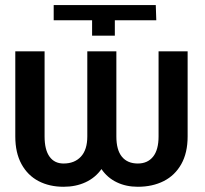

<svg xmlns="http://www.w3.org/2000/svg" viewBox="-20 -712 793 742"><path d="M187.5 -633.8V-692.4H582L584 -633.8H423.8V-574.2H335.9V-633.8ZM429.7 -513.7V-184.6Q429.7 -132.3 451.2 -106.2Q472.7 -80.1 512.7 -80.1Q550.3 -80.1 571.5 -106.4Q592.8 -132.8 592.8 -184.6V-513.7H705.1V-184.6Q705.1 -121.6 680.7 -77.9Q656.2 -34.2 612.8 -12.2Q569.3 9.8 512.7 9.8Q467.3 9.8 431.2 -7.6Q395 -24.9 372.1 -58.6Q348.1 -24.9 310.5 -7.6Q272.9 9.8 225.6 9.8Q170.9 9.8 128.9 -12.2Q86.9 -34.2 63 -77.9Q39.1 -121.6 39.1 -184.6V-513.7H152.3V-184.6Q152.3 -133.3 171.4 -106.7Q190.4 -80.1 225.6 -80.1Q268.1 -80.1 292.7 -106.7Q317.4 -133.3 317.4 -184.6V-513.7Z"/></svg>

Font: Pretendard JP Medium
Style: Regular
Weight: 500
Designer: Base glyphs from Inter by Rasmus Andersson; Hangeul glyphs from Noto Sans CJK(Source Han Sans) by Jang Soo-young and Kan
Foundry: Kil Hyung-jin
Version: Version 1.309